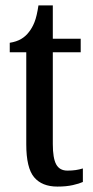

<svg xmlns="http://www.w3.org/2000/svg" viewBox="-20 -679 344 709"><path d="M192 10Q135 10 106 -24.5Q77 -59 77 -146V-486H16V-521Q41 -525 58 -535Q75 -545 87 -561Q99 -576 107.5 -597.5Q116 -619 122 -659H175V-536H278V-486H175V-147Q175 -95 187.5 -72Q200 -49 229 -49Q246 -49 259.5 -51Q273 -53 286 -57V-7Q273 -1 249 4.5Q225 10 192 10Z"/></svg>

Font: Noto Serif Lao ExtraCondensed Medium
Style: Regular
Weight: 500
Width: 2
Designer: Monotype Design Team
Foundry: Monotype Imaging Inc.
Version: Version 2.003; ttfautohint (v1.8.4.7-5d5b)